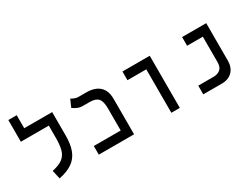

<svg xmlns="http://www.w3.org/2000/svg" viewBox="-56 -1296 2456 1869"><g transform="rotate(-30 1172.0 -361.0)"><path d="M470.2 -585.9V-318.4Q470.2 -222.2 444.3 -155.8Q418.5 -89.4 361.3 -49.3Q304.2 -9.3 210.4 9.3L188.5 -87.4Q268.1 -104.5 308.1 -135.7Q348.1 -167 362.1 -219Q376 -271 376 -351.1V-488.3H62V-732.4H156.2V-585.9Z M656.2 0V-97.2H958.5V-346.2Q958.5 -424.8 930.7 -456.5Q902.8 -488.3 836.9 -488.3H761.7Q726.1 -488.3 698.5 -500.7Q670.9 -513.2 651.4 -528.3L688 -611.8Q699.2 -604 720.9 -595Q742.7 -585.9 765.6 -585.9H852.5Q950.2 -585.9 1001.5 -538.1Q1052.7 -490.2 1052.7 -398.9V0Z M1471.7 0V-488.3H1260.3V-585.9H1566.9V0Z M1830.6 0V-97.7H2006.3Q2046.9 -97.7 2077.1 -121.1Q2107.4 -144.5 2107.4 -203.6V-488.3H1930.7V-585.9H2201.7V-168Q2201.7 -110.8 2180.2 -73.7Q2158.7 -36.6 2122.6 -18.3Q2086.4 0 2043 0Z"/></g></svg>

Font: Cascadia Mono PL
Style: Regular
Weight: 400
Monospace: yes
Designer: Aaron Bell
Foundry: Saja Typeworks
Version: Version 2404.023; ttfautohint (v1.8.4)